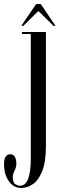

<svg xmlns="http://www.w3.org/2000/svg" viewBox="-76 -682 295 951"><path d="M29 249Q-8.5 249 -32.2 215.5Q-56 182 -56 131.5Q-56 82 -24.5 82Q-9.5 82 -2.2 95.2Q5 108.5 5 127Q5 146.5 -3.8 163.5Q-12.5 180.5 -12.5 195Q-12.5 224 0.8 231Q14 238 23.5 238Q76.5 238 76.5 103V-513.5H32.5V-523.5H151.5V40.5Q151.5 118.5 133.8 164Q116 209.5 88 229.2Q60 249 29 249ZM29.5 -554 103 -662H126L199 -554H189L114 -627.5L39.5 -554Z"/></svg>

Font: Imbue 100pt
Style: Regular
Weight: 400
Designer: Tyler Finck
Foundry: Etcetera Type Company
Version: Version 1.102; ttfautohint (v1.8.3)